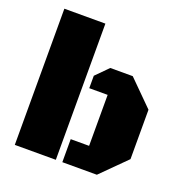

<svg xmlns="http://www.w3.org/2000/svg" viewBox="-128 -833 915 949"><g transform="rotate(20 329.5 -358.0)"><path d="M50.8 0V-716.3H266.6V0ZM300.8 0V-121.1H397.5V-389.2H300.8V-454.6L364.3 -518.6H482.4L612.3 -389.2V-129.4L482.4 0Z"/></g></svg>

Font: Black Ops One
Style: Regular
Weight: 400
Designer: James Grieshaber, Eben Sorkin
Foundry: Sorkin Type Co.
Version: Version 1.004; ttfautohint (v1.8.4.7-5d5b)